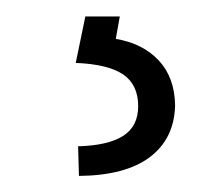

<svg xmlns="http://www.w3.org/2000/svg" viewBox="-20 -23 247 234"><path d="M126 -2.9 121.1 24.4Q153.8 29.8 173.3 50.5Q192.9 71.3 193.4 105.5Q192.4 146 162.6 168.5Q132.8 190.9 76.2 191.4L75.2 155.3Q111.8 154.3 130.1 142.6Q148.4 130.9 148.4 106.4Q148.4 80.1 129.9 67.6Q111.3 55.2 72.3 53.7L84 -2.9Z"/></svg>

Font: Pretendard GOV ExtraLight
Style: Regular
Weight: 200
Designer: Base glyphs from Inter by Rasmus Andersson; Hangeul glyphs from Noto Sans CJK(Source Han Sans) by Jang Soo-young and Kan
Foundry: Kil Hyung-jin
Version: Version 1.309